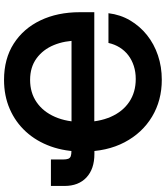

<svg xmlns="http://www.w3.org/2000/svg" viewBox="42 -820 791 914"><g transform="rotate(-90 437.0 -363.5)"><path d="M513.7 11.7Q415.5 11.7 338.1 -34.7Q260.7 -81.1 216.3 -165.3Q171.9 -249.5 171.9 -364.3Q171.9 -448.2 196.5 -516.8Q221.2 -585.4 266.8 -635.3Q312.5 -685.1 375 -712.2Q437.5 -739.3 513.2 -739.3Q613.8 -739.3 685.8 -693.1Q757.8 -647 796.6 -565.7Q835.4 -484.4 835.4 -378.4V-309.6H261.2V-418H732.9L700.2 -387.7Q700.2 -450.2 679 -502Q657.7 -553.7 615.7 -584.5Q573.7 -615.2 513.2 -615.2Q452.1 -615.2 407 -584.2Q361.8 -553.2 337.2 -496.8Q312.5 -440.4 312.5 -364.3Q312.5 -287.6 337.4 -231Q362.3 -174.3 408.4 -143.3Q454.6 -112.3 517.6 -112.3Q551.3 -112.3 579.8 -121.6Q608.4 -130.9 630.6 -147.9Q652.8 -165 667.7 -189Q682.6 -212.9 689 -242.2H830.6Q823.7 -185.5 796.4 -139.2Q769 -92.8 726.6 -58.8Q684.1 -24.9 629.9 -6.6Q575.7 11.7 513.7 11.7ZM8.3 -516.1H134.3V-458.5Q134.3 -442.4 137.7 -433.6Q141.1 -424.8 150.1 -421.6Q159.2 -418.5 174.8 -418.5H220.7V-309.1H160.6Q89.4 -309.1 48.8 -346.9Q8.3 -384.8 8.3 -451.2Z"/></g></svg>

Font: Inter Cardless Display
Style: Bold
Weight: 700
Designer: Rasmus Andersson
Foundry: rsms
Version: Version 4.001;git-9221beed3